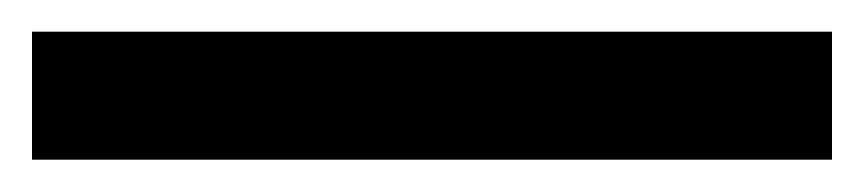

<svg xmlns="http://www.w3.org/2000/svg" viewBox="-20 -10 540 120"><path d="M0 89.8V9.8H500V89.8Z"/></svg>

Font: Bebas Neue Bold
Style: Regular
Weight: 700
Designer: Ryoichi Tsunekawa
Foundry: Ryoichi Tsunekawa
Version: Version 1.300